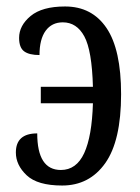

<svg xmlns="http://www.w3.org/2000/svg" viewBox="-20 -565 432 593"><path d="M29 -94Q29 -153 95 -153Q95 -40 168 -40Q216 -40 240 -92Q264 -144 267 -246H106V-297H267Q264 -409 240.5 -452.5Q217 -496 174 -496Q140 -496 121 -470Q102 -444 102 -395Q70 -395 54.5 -406.5Q39 -418 39 -448Q39 -486 74.5 -515.5Q110 -545 181 -545Q264 -545 309 -478.5Q354 -412 354 -274Q354 -130 305 -61Q256 8 172 8Q96 8 62.5 -23.5Q29 -55 29 -94Z"/></svg>

Font: Noto Serif Cond
Style: Regular
Weight: 400
Width: 3
Designer: Monotype Design Team
Foundry: Monotype Imaging Inc.
Version: Version 1.001